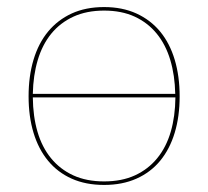

<svg xmlns="http://www.w3.org/2000/svg" viewBox="-20 -518 590 544"><path d="M275 -498Q326.5 -498 366.5 -479.8Q406.5 -461.5 433.8 -428.5Q461 -395.5 475 -348.8Q489 -302 489 -245Q489 -188 475 -141.8Q461 -95.5 433.8 -62.5Q406.5 -29.5 366.5 -11.8Q326.5 6 275 6Q223 6 183.2 -11.8Q143.5 -29.5 116.2 -62.5Q89 -95.5 75 -141.8Q61 -188 61 -245Q61 -302 75 -348.8Q89 -395.5 116.2 -428.5Q143.5 -461.5 183.2 -479.8Q223 -498 275 -498ZM275 -4Q325 -4 362.5 -21.2Q400 -38.5 425.5 -69.8Q451 -101 463.8 -144.8Q476.5 -188.5 477 -242H73Q73.5 -188.5 86.2 -144.8Q99 -101 124.5 -69.8Q150 -38.5 187.5 -21.2Q225 -4 275 -4ZM275 -488Q225.5 -488 188 -470.8Q150.5 -453.5 125.2 -422.5Q100 -391.5 87 -348Q74 -304.5 73 -252H476.5Q475.5 -304.5 462.5 -348Q449.5 -391.5 424.2 -422.5Q399 -453.5 361.8 -470.8Q324.5 -488 275 -488Z"/></svg>

Font: Lato Hairline
Style: Regular
Weight: 100
Designer: Lukasz Dziedzic
Foundry: tyPoland Lukasz Dziedzic
Version: Version 2.007; 2014-02-27